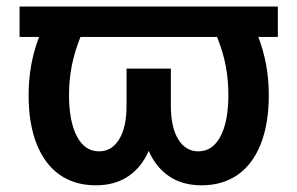

<svg xmlns="http://www.w3.org/2000/svg" viewBox="-20 -550 898 580"><path d="M819.3 -438.5H760.3Q792 -356 792 -262.7Q792 -175.3 767.3 -114Q742.7 -52.7 697.3 -21.5Q651.9 9.8 588.9 9.8Q531.7 9.8 491.5 -17.1Q451.2 -43.9 429.2 -94.2Q407.2 -43.9 366.9 -17.1Q326.7 9.8 269.5 9.8Q206.5 9.8 161.1 -21.5Q115.7 -52.7 91.1 -114Q66.4 -175.3 66.4 -262.7Q66.4 -356 98.1 -438.5H39.1V-530.3H819.3ZM279.3 -92.8Q317.4 -92.8 339.8 -128.9Q362.3 -165 362.3 -231.4V-342.8H496.1V-231.4Q496.1 -165 518.6 -128.9Q541 -92.8 579.1 -92.8Q622.1 -92.8 646 -137.9Q669.9 -183.1 669.9 -263.7Q669.9 -307.6 662.1 -349.9Q654.3 -392.1 635.7 -438.5H223.1Q204.6 -392.1 196.5 -349.6Q188.5 -307.1 188.5 -263.7Q188.5 -183.1 212.4 -137.9Q236.3 -92.8 279.3 -92.8Z"/></svg>

Font: Pretendard Std SemiBold
Style: Regular
Weight: 600
Designer: Base glyphs from Inter by Rasmus Andersson; Hangeul glyphs from Noto Sans CJK(Source Han Sans) by Jang Soo-young and Kan
Foundry: Kil Hyung-jin
Version: Version 1.309